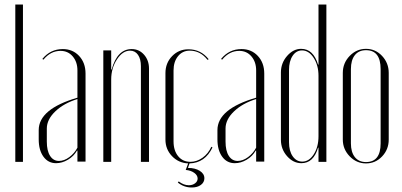

<svg xmlns="http://www.w3.org/2000/svg" viewBox="-20 -719 1785 853"><path d="M48 0V-699H82V0Z M152 -100V-141Q152 -235 324 -285V-406Q324 -444 303 -468.5Q282 -493 249 -493Q205 -493 173 -454L168 -457Q204 -501 259 -501Q303 -501 331.5 -470.5Q360 -440 360 -392V-1H324V-50H322Q308 -25 282 -9.5Q256 6 229 6Q194 6 173 -23Q152 -52 152 -100ZM242 -4Q265 -4 288 -21Q311 -38 324 -63V-279Q263 -260 225.5 -224Q188 -188 188 -148V-90Q188 -49 202.5 -26.5Q217 -4 242 -4Z M476 -410Q501 -501 565 -501Q598 -501 620 -476Q642 -451 642 -414V0H606V-425Q606 -457 593 -475.5Q580 -494 558 -494Q525 -494 499.5 -455Q474 -416 474 -366V0H439V-495H474V-410Z M715 -394Q715 -439 744.5 -469.5Q774 -500 817 -500Q872 -500 907 -456L902 -453Q870 -494 823 -494Q791 -494 771 -469.5Q751 -445 751 -406V-91Q751 -50 771.5 -25Q792 0 826 0Q854 0 879.5 -18Q905 -36 919 -67L924 -64Q891 5 822 7L815 27Q847 27 867.5 40Q888 53 888 73Q888 91 872.5 102.5Q857 114 832 114Q797 114 770 92L774 87Q796 104 819 104Q835 104 846.5 95.5Q858 87 858 74Q858 60 843 49Q828 38 805 36L816 7Q773 5 744 -25.5Q715 -56 715 -99Z M946 -100V-141Q946 -235 1118 -285V-406Q1118 -444 1097 -468.5Q1076 -493 1043 -493Q999 -493 967 -454L962 -457Q998 -501 1053 -501Q1097 -501 1125.5 -470.5Q1154 -440 1154 -392V-1H1118V-50H1116Q1102 -25 1076 -9.5Q1050 6 1023 6Q988 6 967 -23Q946 -52 946 -100ZM1036 -4Q1059 -4 1082 -21Q1105 -38 1118 -63V-279Q1057 -260 1019.5 -224Q982 -188 982 -148V-90Q982 -49 996.5 -26.5Q1011 -4 1036 -4Z M1395 0V-63H1393Q1373 6 1319 6Q1283 6 1255.5 -25Q1228 -56 1228 -98V-397Q1228 -439 1255.5 -470.5Q1283 -502 1318 -502Q1372 -502 1393 -432H1395V-699H1430V0ZM1395 -382Q1395 -429 1373.5 -462Q1352 -495 1322 -495Q1296 -495 1280 -471Q1264 -447 1264 -408V-87Q1264 -48 1280.5 -24.5Q1297 -1 1323 -1Q1353 -1 1374 -33.5Q1395 -66 1395 -114Z M1707 -395V-99Q1707 -55 1677.5 -24Q1648 7 1606 7Q1564 7 1533.5 -24.5Q1503 -56 1503 -99V-395Q1503 -439 1533.5 -470.5Q1564 -502 1606 -502Q1648 -502 1677.5 -470.5Q1707 -439 1707 -395ZM1606 -496Q1574 -496 1556.5 -474Q1539 -452 1539 -412V-82Q1539 -43 1556.5 -21Q1574 1 1606 1Q1671 1 1671 -82V-412Q1671 -496 1606 -496Z"/></svg>

Font: Moniqa ExtLt Narrow Display
Style: Regular
Weight: 200
Width: 4
Designer: Rajesh Rajput
Foundry: Rajesh Rajput
Version: Version 1.000